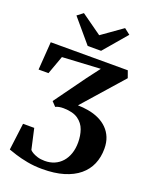

<svg xmlns="http://www.w3.org/2000/svg" viewBox="-178 -1078 943 1185"><g transform="rotate(20 294.0 -486.0)"><path d="M249 10.5Q196.5 10.5 150.2 1.8Q104 -7 70.2 -17.8Q36.5 -28.5 20.5 -34.5L43 -211.5H116.5L146.5 -77.5Q151 -71.5 164.2 -63.2Q177.5 -55 198.5 -48.5Q219.5 -42 246.5 -42Q281 -42 309.5 -54.2Q338 -66.5 358.8 -89.8Q379.5 -113 390.8 -146Q402 -179 402 -219.5Q402 -263.5 388.8 -301.2Q375.5 -339 341.8 -362.8Q308 -386.5 246 -387.5Q229.5 -387.5 217.2 -385.2Q205 -383 193.5 -377.5L166.5 -406L314 -610L378 -694.5L127.5 -680.5L83.5 -559H18.5L31.5 -743H537.5L554 -697L322.5 -434.5Q340 -434 357 -432.5Q374 -431 390 -428Q429 -421.5 461.5 -406.2Q494 -391 517.8 -367.2Q541.5 -343.5 554.5 -311.5Q567.5 -279.5 567.5 -238Q567.5 -182.5 548 -137Q528.5 -91.5 488.8 -58.5Q449 -25.5 389.2 -7.5Q329.5 10.5 249 10.5ZM253.5 -799.5 124 -952.5 162.5 -982 297.5 -886 433 -982 471.5 -952 341.5 -799.5Z"/></g></svg>

Font: Merriweather 60pt
Style: Bold
Weight: 700
Version: Version 2.100